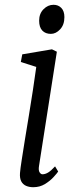

<svg xmlns="http://www.w3.org/2000/svg" viewBox="-20 -772 338 802"><path d="M119 10Q102 10 88.8 4.2Q75.5 -1.5 68.8 -14.5Q62 -27.5 63.5 -49Q65 -68 70.8 -104.8Q76.5 -141.5 84.2 -189.5Q92 -237.5 100.8 -290.5Q109.5 -343.5 117.5 -395.8Q125.5 -448 131.5 -492.5L67 -513L73 -545L197 -566L217.5 -556L143 -79Q140 -61 145.2 -52.5Q150.5 -44 157.5 -44Q168.5 -44 180.8 -51.2Q193 -58.5 210 -77L223 -55.5Q218.5 -48.5 204.2 -32.8Q190 -17 168.2 -3.5Q146.5 10 119 10ZM192.5 -630.5Q170 -630.5 156.8 -644.2Q143.5 -658 143.5 -685.5Q143.5 -715 161.8 -733.5Q180 -752 203.5 -752Q223.5 -752 236.2 -738.8Q249 -725.5 249 -700.5Q249 -668.5 231.2 -649.5Q213.5 -630.5 192.5 -630.5Z"/></svg>

Font: Merriweather 7pt Light
Style: Italic
Weight: 300
Italic angle: -7.8°
Designer: Eben Sorkin
Foundry: Eben Sorkin
Version: Version 2.200;gftools[0.9.31]